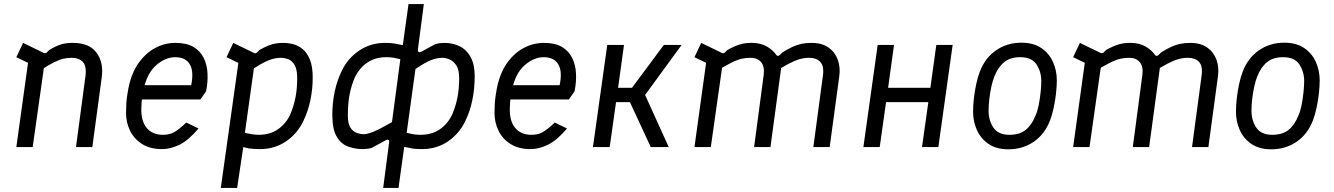

<svg xmlns="http://www.w3.org/2000/svg" viewBox="-20 -720 6531 940"><path d="M60 0 122 -447 161 -391 60 -440 93 -510 194 -461Q203 -457 209 -463L221 -475Q253 -495 280 -503Q307 -511 341 -510Q418 -509 453 -461.5Q488 -414 478 -340L432 0H352L398 -344Q405 -396 386 -416.5Q367 -437 331 -437Q310 -437 290.5 -432.5Q271 -428 245.5 -415.5Q220 -403 179 -377L200 -424L140 0Z M774 10Q715 10 675.5 -15Q636 -40 616.5 -80.5Q597 -121 597 -167Q597 -214 602.5 -251.5Q608 -289 614 -312Q630 -374 663.5 -418.5Q697 -463 742.5 -486.5Q788 -510 839 -510Q894 -510 927.5 -490Q961 -470 977.5 -436Q994 -402 996 -360Q998 -318 989 -273L961 -233H659L668 -303H916Q930 -371 909 -405.5Q888 -440 838 -440Q790 -440 745 -401Q700 -362 683 -282Q679 -261 676 -243.5Q673 -226 672 -191Q670 -128 698 -94Q726 -60 778 -60Q810 -60 833 -73Q856 -86 892 -120L952 -91Q903 -33 859 -11.5Q815 10 774 10Z M1061 200 1147 -412 1089 -440 1122 -510 1223 -461Q1231 -456 1238 -463L1251 -476Q1275 -489 1293 -496.5Q1311 -504 1328.5 -507Q1346 -510 1368 -510Q1391 -510 1416 -503.5Q1441 -497 1462.5 -479Q1484 -461 1497.5 -427.5Q1511 -394 1511 -340Q1511 -284 1499.5 -229Q1488 -174 1464 -125Q1434 -64 1379 -27Q1324 10 1253 10Q1238 10 1226 9Q1214 8 1200 7L1171 0L1141 200ZM1247 -60Q1304 -60 1343.5 -89Q1383 -118 1402 -162Q1418 -200 1426.5 -242.5Q1435 -285 1435 -337Q1435 -380 1422.5 -401.5Q1410 -423 1391.5 -430Q1373 -437 1354 -437Q1327 -437 1297 -425.5Q1267 -414 1223 -385L1179 -70Q1219 -60 1247 -60Z M1856 200 1885 -22Q1887 -32 1881.5 -35Q1876 -38 1868 -33L1800 4Q1790 7 1778.5 8.5Q1767 10 1756 10Q1720 10 1685.5 -2Q1651 -14 1629 -50Q1607 -86 1607 -158Q1607 -216 1618.5 -271Q1630 -326 1654 -375Q1684 -436 1739.5 -473Q1795 -510 1865 -510Q1894 -510 1910.5 -507Q1927 -504 1952 -499L1980 -700H2055L2026 -478Q2025 -468 2030 -465.5Q2035 -463 2043 -467L2111 -504Q2122 -507 2133.5 -508.5Q2145 -510 2155 -510Q2198 -510 2231.5 -493Q2265 -476 2284.5 -440Q2304 -404 2304 -347Q2304 -286 2292.5 -230Q2281 -174 2257 -125Q2227 -64 2172 -27Q2117 10 2046 10Q2028 10 2015.5 9Q2003 8 1991 5.5Q1979 3 1959 -1L1931 200ZM1761 -63Q1778 -63 1808 -75Q1838 -87 1899 -122L1940 -430Q1921 -435 1906 -437.5Q1891 -440 1871 -440Q1817 -440 1777.5 -413Q1738 -386 1716 -338Q1700 -301 1691.5 -257Q1683 -213 1683 -153Q1683 -115 1695.5 -95.5Q1708 -76 1726 -69.5Q1744 -63 1761 -63ZM2040 -60Q2094 -60 2133.5 -87Q2173 -114 2195 -162Q2211 -200 2219.5 -242.5Q2228 -285 2228 -338Q2228 -379 2214 -400Q2200 -421 2181 -429Q2162 -437 2145 -437Q2119 -437 2089 -425Q2059 -413 2014 -382L1971 -70Q1990 -65 2005.5 -62.5Q2021 -60 2040 -60Z M2578 10Q2519 10 2479.5 -15Q2440 -40 2420.5 -80.5Q2401 -121 2401 -167Q2401 -214 2406.5 -251.5Q2412 -289 2418 -312Q2434 -374 2467.5 -418.5Q2501 -463 2546.5 -486.5Q2592 -510 2643 -510Q2698 -510 2731.5 -490Q2765 -470 2781.5 -436Q2798 -402 2800 -360Q2802 -318 2793 -273L2765 -233H2463L2472 -303H2720Q2734 -371 2713 -405.5Q2692 -440 2642 -440Q2594 -440 2549 -401Q2504 -362 2487 -282Q2483 -261 2480 -243.5Q2477 -226 2476 -191Q2474 -128 2502 -94Q2530 -60 2582 -60Q2614 -60 2637 -73Q2660 -86 2696 -120L2756 -91Q2707 -33 2663 -11.5Q2619 10 2578 10Z M2883 0 2953 -500H3035L3006 -290H3074L3230 -500H3317L3128 -241L3122 -291L3254 0H3166L3064 -220H2996L2965 0Z M3380 0 3442 -449 3471 -396 3380 -440 3413 -510 3514 -461Q3523 -457 3529 -463L3541 -475Q3576 -495 3604 -503Q3632 -511 3665 -510Q3706 -509 3735 -492Q3764 -475 3780 -452Q3788 -441 3798 -451L3810 -463Q3839 -481 3861 -491Q3883 -501 3904.5 -505.5Q3926 -510 3953 -510Q4004 -510 4036 -487.5Q4068 -465 4081.5 -428Q4095 -391 4089 -347L4042 0H3962L4009 -351Q4015 -397 3996 -417Q3977 -437 3942 -437Q3918 -437 3895 -430.5Q3872 -424 3840.5 -407.5Q3809 -391 3758 -359L3809 -421L3752 0H3672L3719 -354Q3724 -395 3706 -416Q3688 -437 3654 -437Q3631 -437 3609.5 -432Q3588 -427 3556.5 -411Q3525 -395 3471 -362L3520 -423L3460 0Z M4207 0 4277 -500H4357L4328 -290H4535L4564 -500H4644L4574 0H4494L4525 -220H4318L4287 0Z M4917 11Q4858 11 4819.5 -15.5Q4781 -42 4762.5 -84Q4744 -126 4744 -173Q4744 -203 4748 -238.5Q4752 -274 4759.5 -308.5Q4767 -343 4777 -369Q4803 -437 4857 -474Q4911 -511 4980 -511Q5040 -511 5078.5 -484.5Q5117 -458 5135.5 -416Q5154 -374 5154 -327Q5154 -298 5150 -262Q5146 -226 5138.5 -191.5Q5131 -157 5121 -131Q5095 -63 5041 -26Q4987 11 4917 11ZM4922 -60Q4972 -60 5002 -84.5Q5032 -109 5050 -155Q5059 -174 5065 -204Q5071 -234 5074.5 -266.5Q5078 -299 5078 -323Q5078 -369 5054.5 -404.5Q5031 -440 4975 -440Q4926 -440 4896 -415.5Q4866 -391 4848 -345Q4840 -325 4833.5 -295.5Q4827 -266 4823.5 -235Q4820 -204 4820 -177Q4820 -131 4843.5 -95.5Q4867 -60 4922 -60Z M5234 0 5296 -449 5325 -396 5234 -440 5267 -510 5368 -461Q5377 -457 5383 -463L5395 -475Q5430 -495 5458 -503Q5486 -511 5519 -510Q5560 -509 5589 -492Q5618 -475 5634 -452Q5642 -441 5652 -451L5664 -463Q5693 -481 5715 -491Q5737 -501 5758.5 -505.5Q5780 -510 5807 -510Q5858 -510 5890 -487.5Q5922 -465 5935.5 -428Q5949 -391 5943 -347L5896 0H5816L5863 -351Q5869 -397 5850 -417Q5831 -437 5796 -437Q5772 -437 5749 -430.5Q5726 -424 5694.5 -407.5Q5663 -391 5612 -359L5663 -421L5606 0H5526L5573 -354Q5578 -395 5560 -416Q5542 -437 5508 -437Q5485 -437 5463.5 -432Q5442 -427 5410.5 -411Q5379 -395 5325 -362L5374 -423L5314 0Z M6204 11Q6145 11 6106.5 -15.5Q6068 -42 6049.5 -84Q6031 -126 6031 -173Q6031 -203 6035 -238.5Q6039 -274 6046.5 -308.5Q6054 -343 6064 -369Q6090 -437 6144 -474Q6198 -511 6267 -511Q6327 -511 6365.5 -484.5Q6404 -458 6422.5 -416Q6441 -374 6441 -327Q6441 -298 6437 -262Q6433 -226 6425.5 -191.5Q6418 -157 6408 -131Q6382 -63 6328 -26Q6274 11 6204 11ZM6209 -60Q6259 -60 6289 -84.5Q6319 -109 6337 -155Q6346 -174 6352 -204Q6358 -234 6361.5 -266.5Q6365 -299 6365 -323Q6365 -369 6341.5 -404.5Q6318 -440 6262 -440Q6213 -440 6183 -415.5Q6153 -391 6135 -345Q6127 -325 6120.5 -295.5Q6114 -266 6110.5 -235Q6107 -204 6107 -177Q6107 -131 6130.5 -95.5Q6154 -60 6209 -60Z"/></svg>

Font: Finlandica
Style: Italic
Weight: 400
Italic angle: -8°
Designer: Niklas Ekholm, Juho Hiilivirta, Jaakko Suomalainen
Foundry: Helsinki Type Studio
Version: Version 1.064